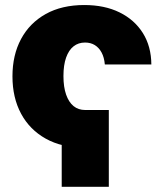

<svg xmlns="http://www.w3.org/2000/svg" viewBox="-20 -568 641 752"><path d="M406.2 -137.2V163.6H221.7V-137.2ZM310.1 10.3Q222.2 10.3 159.2 -24.9Q96.2 -60.1 62.5 -122.8Q28.8 -185.5 28.8 -269Q28.8 -352.5 62.5 -415.3Q96.2 -478 159.2 -513.2Q222.2 -548.3 310.1 -548.3Q389.6 -548.3 448.2 -519.5Q506.8 -490.7 539.6 -438.5Q572.3 -386.2 572.8 -315.4H390.6Q388.2 -343.3 377.9 -362.3Q367.7 -381.3 351.3 -391.4Q335 -401.4 313 -401.4Q287.1 -401.4 268.3 -386.7Q249.5 -372.1 239 -342.8Q228.5 -313.5 228.5 -270Q228.5 -227.1 239 -197.3Q249.5 -167.5 268.3 -152.3Q287.1 -137.2 313 -137.2Z"/></svg>

Font: Inter 17pt Black
Style: Regular
Weight: 900
Version: Version 4.001;git-66647c0bb